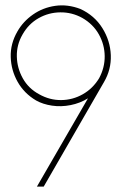

<svg xmlns="http://www.w3.org/2000/svg" viewBox="-20 -683 453 707"><path d="M276 -650Q328 -626 357 -579.5Q386 -533 388 -480Q390 -427 363 -381L141 4H116L304 -321Q275 -303 240 -296Q205 -289 171.5 -294Q138 -299 113 -313Q69 -339 45 -381.5Q21 -424 19.5 -473Q18 -522 44 -567Q65 -604 101.5 -629.5Q138 -655 183.5 -661.5Q229 -668 276 -650ZM283 -617Q245 -638 202 -637.5Q159 -637 122 -616Q85 -595 63 -556Q41 -518 42 -475Q43 -432 64 -394.5Q85 -357 124 -336Q163 -314 205.5 -314.5Q248 -315 285 -336Q322 -357 345 -395Q366 -434 365.5 -476.5Q365 -519 344 -556.5Q323 -594 283 -617Z"/></svg>

Font: Lil Grotesk Thin
Style: Regular
Weight: 100
Designer: Bastien Sozeau
Foundry: NBR — Bastien Sozeau
Version: Version 3.003; ttfautohint (v1.8.4.7-5d5b);gftools[0.9.33]